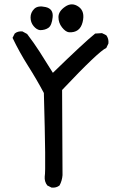

<svg xmlns="http://www.w3.org/2000/svg" viewBox="-20 -852 540 874"><path d="M214.8 2 195.3 -7.8Q181.6 -25.4 183.6 -48.8Q189.5 -76.2 179.7 -428.7Q146.5 -491.2 107.4 -552.7Q68.4 -614.3 37.1 -679.7L46.9 -699.2Q60.5 -710.9 82 -709L103.5 -697.3Q134.8 -656.2 160.2 -616.7Q185.5 -577.1 220.7 -520.5Q362.3 -658.2 413.1 -699.2L444.3 -701.2L463.9 -691.4Q475.6 -675.8 473.6 -654.3L463.9 -633.8Q428.7 -618.2 262.7 -442.4Q264.6 -87.9 264.6 -54.7Q262.7 -29.3 251 -7.8Q236.3 3.9 214.8 2ZM293.9 -705.1Q278.3 -707 262.2 -727.5Q246.1 -748 246.1 -774.4Q246.1 -800.8 276.9 -821.8Q307.6 -842.8 337.9 -821.3Q368.2 -799.8 356 -751Q343.8 -702.1 293.9 -705.1ZM162.1 -714.8Q146.5 -716.8 132.8 -733.4Q119.1 -750 119.1 -772.5Q119.1 -794.9 135.7 -811.5Q152.3 -828.1 188 -819.8Q223.6 -811.5 219.7 -773.9Q215.8 -736.3 200.7 -725.6Q185.5 -714.8 162.1 -714.8Z"/></svg>

Font: NaikaiFont
Style: Regular
Weight: 400
Version: Version 1.67